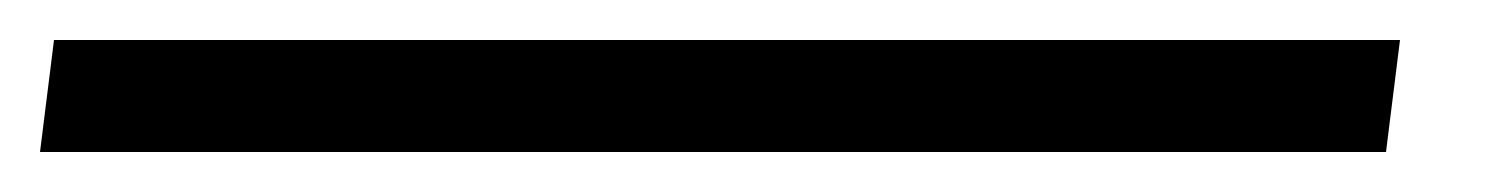

<svg xmlns="http://www.w3.org/2000/svg" viewBox="-74 89 746 96"><path d="M619 165H-54L-47 109H626Z"/></svg>

Font: Merriweather Sans Variable Regular
Style: Italic
Weight: 300
Italic angle: -8°
Designer: Eben Sorkin
Foundry: Eben Sorkin
Version: Version 2.001